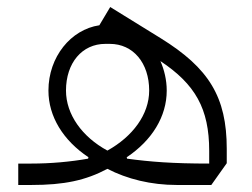

<svg xmlns="http://www.w3.org/2000/svg" viewBox="-20 -527 717 547"><path d="M69 -61H32V0H69C163 0 224 -13 286 -46C342 -17 410 0 484 0H582L626 -62V-103C626 -251 575 -333 438 -418L294 -507L263 -455C182 -443 118 -365 118 -269C118 -195 160 -127 232 -79L231 -75C180 -66 125 -61 69 -61ZM286 -98C214 -137 168 -201 168 -269C168 -348 214 -402 280 -402H293C359 -402 405 -348 405 -269C405 -201 358 -138 286 -98ZM576 -97V-61C472 -61 408 -66 342 -75L341 -79C413 -127 455 -195 455 -269C455 -299 448 -328 437 -353C536 -287 576 -218 576 -97Z"/></svg>

Font: IBM Plex Arabic Light
Style: Regular
Weight: 300
Designer: Mike Abbink, Paul van der Laan, Pieter van Rosmalen, Wael Morcos, Khajak Apelian
Foundry: Bold Monday
Version: Version 1.0